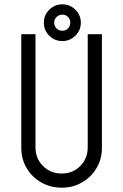

<svg xmlns="http://www.w3.org/2000/svg" viewBox="-20 -865 573 893"><path d="M79 -177V-706H145V-180Q145 -128 180 -93Q215 -58 267 -58Q319 -58 353.5 -93Q388 -128 388 -180V-706H454V-177Q454 -125 429 -83Q404 -41 361.5 -16.5Q319 8 267 8Q215 8 172 -16.5Q129 -41 104 -83Q79 -125 79 -177ZM184 -760Q184 -795 209.5 -820Q235 -845 270 -845Q305 -845 330.5 -820Q356 -795 356 -760Q356 -724 330.5 -699Q305 -674 270 -674Q234 -674 209 -699Q184 -724 184 -760ZM307 -760Q307 -775 296.5 -786Q286 -797 270 -797Q254 -797 243 -786Q232 -775 232 -760Q232 -744 243 -733Q254 -722 270 -722Q286 -722 296.5 -733Q307 -744 307 -760Z"/></svg>

Font: Lineal Light
Style: Regular
Weight: 300
Designer: Created by Frank Adebiaye with contributions from Anton Moglia & Ariel Martín Pérez
Created by Frank ADEBIAYE with FontF
Foundry: Velvetyne Type Foundry
Version: Version 2.000